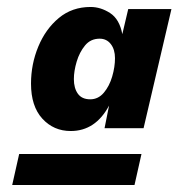

<svg xmlns="http://www.w3.org/2000/svg" viewBox="-20 -682 512 551"><path d="M183 -306Q134 -306 101.5 -341.5Q69 -377 69 -442Q69 -498 90 -548.5Q111 -599 149 -630.5Q187 -662 240 -662Q269 -662 296 -644.5Q323 -627 331 -584L348 -656H472L392 -314H280L293 -379Q254 -306 183 -306ZM239 -397Q262 -397 278 -416Q294 -435 302 -462.5Q310 -490 310 -515Q310 -540 298 -555.5Q286 -571 266 -571Q240 -571 224 -551.5Q208 -532 200 -505Q192 -478 192 -455Q192 -429 203.5 -413Q215 -397 239 -397ZM15 -151 35 -240H386L366 -151Z"/></svg>

Font: Work Sans
Style: Bold Italic
Weight: 700
Italic angle: -13°
Designer: Wei Huang
Foundry: Wei Huang
Version: Version 2.010; ttfautohint (v1.8.3)